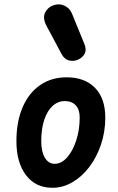

<svg xmlns="http://www.w3.org/2000/svg" viewBox="-20 -864 546 889"><path d="M223 5.5Q145 5.5 100.5 -52.8Q56 -111 56 -210.5Q56 -301 84.8 -367.5Q113.5 -434 165.8 -470Q218 -506 288.5 -506Q372.5 -506 420 -457.2Q467.5 -408.5 467.5 -319.5Q467.5 -254 447.8 -195.2Q428 -136.5 394 -91.5Q360 -46.5 315.8 -20.5Q271.5 5.5 223 5.5ZM233 -105.5Q264.5 -105.5 290.8 -135.2Q317 -165 333 -213.8Q349 -262.5 349 -320Q349 -357 330.5 -376.5Q312 -396 280.5 -396Q248 -396 223.2 -373.2Q198.5 -350.5 184.8 -308.8Q171 -267 171 -210Q171 -162 187.8 -133.8Q204.5 -105.5 233 -105.5ZM346 -590Q325.5 -579 302.2 -583.5Q279 -588 265 -614L196 -743Q176 -780.5 189 -806Q202 -831.5 228.5 -840Q255.5 -849 279.5 -837.2Q303.5 -825.5 313.5 -800.5L370.5 -661Q381 -634.5 373 -617.5Q365 -600.5 346 -590Z"/></svg>

Font: Edu AU VIC WA NT Pre SemiBold
Style: Regular
Weight: 600
Designer: Tina and Corey Anderson, Eben Sorkin, Mirko Velimirovic
Foundry: Google for Education
Version: Version 1.001